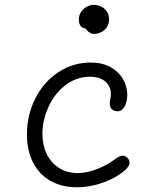

<svg xmlns="http://www.w3.org/2000/svg" viewBox="-20 -780 660 812"><path d="M94 -210.5Q94 -295 130 -365Q166 -435 227.8 -475.2Q289.5 -515.5 363.5 -515.5Q420 -515.5 457.5 -490Q495 -464.5 509.5 -425.8Q524 -387 514.5 -349Q509.5 -328 497.2 -317.2Q485 -306.5 468 -310.5Q452.5 -314 447 -326.8Q441.5 -339.5 446.5 -360.5Q452.5 -387 444.5 -408.5Q436.5 -430 415 -442.8Q393.5 -455.5 361.5 -455.5Q303 -455.5 256.8 -419.8Q210.5 -384 185 -327.8Q159.5 -271.5 159.5 -213.5Q159.5 -166 177.8 -128.5Q196 -91 230 -69.5Q264 -48 308.5 -48Q347.5 -48 391 -65.2Q434.5 -82.5 467 -107Q482.5 -119 495 -121.2Q507.5 -123.5 518.5 -112.5Q526 -105 527.5 -96.5Q529 -88 524.5 -79.2Q520 -70.5 509.5 -61Q472 -28 416.5 -8Q361 12 306.5 12Q241 12 193.2 -15.2Q145.5 -42.5 119.8 -92.8Q94 -143 94 -210.5ZM334 -703.5 349.5 -660.5Q334.5 -657 324 -666.8Q313.5 -676.5 313.5 -698Q313.5 -715 322.5 -729Q331.5 -743 346.2 -751.2Q361 -759.5 377 -759.5Q393.5 -759.5 408.5 -752Q423.5 -744.5 432.5 -730.5Q441.5 -716.5 441.5 -698Q441.5 -679.5 432.2 -665.5Q423 -651.5 408.2 -644Q393.5 -636.5 377 -636.5Q365 -636.5 353.8 -645.8Q342.5 -655 337 -670.5Q331.5 -686 334 -703.5Z"/></svg>

Font: Monaspace Radon Var
Style: Regular
Weight: 400
Designer: Riley Cran and the Lettermatic Team
Version: Version 1.000 (Monaspace Radon Var)